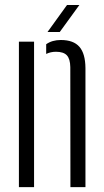

<svg xmlns="http://www.w3.org/2000/svg" viewBox="-20 -772 428 792"><path d="M270.5 0 270 -495Q269.5 -529 255.8 -543.8Q242 -558.5 211 -558.5Q189 -558.5 170.5 -549.5V-589.5Q195 -607 231 -607Q283 -607 307.5 -579Q332 -551 332.5 -491V0ZM58 0V-600H120.5V0ZM176 -640 256.5 -751.5H307.5L226.5 -640Z"/></svg>

Font: Big Shoulders Stencil Text Light
Style: Regular
Weight: 300
Designer: Patric King
Foundry: XO Type Co
Version: Version 1.000